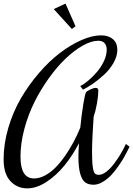

<svg xmlns="http://www.w3.org/2000/svg" viewBox="-35 -1015 735 1060"><path d="M473.1 -174.8Q473.1 -118.7 477.5 -91.3Q481.9 -64 489.3 -56.9Q496.6 -49.8 511.2 -49.8Q529.8 -49.8 552 -66.9Q574.2 -84 593.3 -109.4Q612.3 -134.8 624.8 -154.8Q637.2 -174.8 645 -189.9L660.2 -220.2L680.2 -205.1L665 -174.8Q657.7 -160.2 648.4 -144Q639.2 -127.9 619.4 -99.1Q599.6 -70.3 579.8 -49.1Q560.1 -27.8 533.4 -11.5Q506.8 4.9 481.9 4.9Q453.6 4.9 436 -7.6Q418.5 -20 408.2 -54.7Q397.9 -89.4 397.9 -149.9Q397.9 -177.2 400.9 -224.1Q365.7 -156.7 321.5 -102.1Q277.3 -47.4 222.4 -11.2Q167.5 24.9 115.2 24.9Q59.6 24.9 22.2 -15.4Q-15.1 -55.7 -15.1 -134.8Q-15.1 -221.2 11 -309.6Q37.1 -397.9 80.3 -471.9Q123.5 -545.9 179.7 -611.3Q235.8 -676.8 295.4 -722.2Q355 -767.6 414.6 -793.7Q474.1 -819.8 522.9 -819.8Q564 -819.8 588.4 -798.8Q612.8 -777.8 612.8 -740.2Q612.8 -704.6 591.6 -667.5Q570.3 -630.4 538.6 -601.6Q506.8 -572.8 477.1 -552.2Q447.3 -531.7 422.9 -520L408.2 -540Q428.2 -549.8 452.4 -570.1Q476.6 -590.3 499.8 -617.2Q522.9 -644 538.6 -677.2Q554.2 -710.4 554.2 -741.2Q554.2 -763.2 542.5 -776.6Q530.8 -790 507.8 -790Q469.7 -790 422.6 -763.7Q375.5 -737.3 328.1 -692.4Q280.8 -647.5 235.4 -584.2Q189.9 -521 155.3 -451.7Q120.6 -382.3 99.4 -303Q78.1 -223.6 78.1 -149.9Q78.1 -29.8 152.8 -29.8Q183.1 -29.8 214.6 -46.9Q246.1 -64 272.9 -91.6Q299.8 -119.1 325.4 -156.2Q351.1 -193.4 371.3 -231.4Q391.6 -269.5 408.2 -310.1Q415.5 -382.8 424.8 -439.7Q434.1 -496.6 439.9 -504.9Q443.8 -511.7 462.9 -520.8Q481.9 -529.8 493.2 -529.8Q507.8 -529.8 507.8 -515.1Q507.8 -487.3 500.5 -445.3Q493.2 -403.3 481.9 -370.1Q473.1 -243.7 473.1 -174.8ZM381.8 -870.1 361.8 -855 261.7 -964.8 326.7 -995.1Z"/></svg>

Font: Rochester
Style: Regular
Weight: 400
Designer: Gillian Fisher
Foundry: Font Diner, Inc DBA Sideshow
Version: Version 1.005